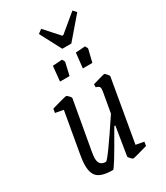

<svg xmlns="http://www.w3.org/2000/svg" viewBox="-205 -916 877 1013"><g transform="rotate(-30 233.0 -409.5)"><path d="M344 -48 393 -39 389 -15Q306 9 298 9Q295 9 284.5 -2Q274 -13 275 -17L303 -190H297L284 -168Q184 8 175 8Q113 8 86 -13Q59 -34 59 -87Q59 -113 66 -152L109 -397L60 -406L64 -430Q70 -432 110 -443Q150 -454 155 -454Q159 -454 169 -443.5Q179 -433 179 -428L126 -130Q122 -104 122 -94Q122 -48 164 -48Q177 -48 314 -255L336 -380Q337 -385 337 -392Q337 -403 331.5 -408Q326 -413 314 -416V-434Q327 -438 355 -446Q383 -454 387 -454Q391 -454 400.5 -443Q410 -432 410 -428ZM175 -627 233 -631 242 -614 224 -536H166ZM315 -627 373 -631 382 -614 363 -536H305ZM195 -809 219 -827 297 -740H304L410 -828L428 -808L318 -680H263Z"/></g></svg>

Font: Grenze Light
Style: Italic
Weight: 300
Italic angle: -10°
Designer: Renata Polastri
Foundry: Omnibus-Type
Version: Version 1.002; ttfautohint (v1.8)